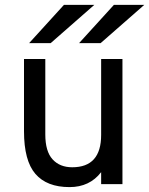

<svg xmlns="http://www.w3.org/2000/svg" viewBox="-20 -752 609 784"><path d="M187 -576H99L241 -732H365ZM391 -576H303L445 -732H569ZM393 0V-49Q346 12 264 12Q171 12 124.5 -42Q78 -96 78 -216V-511H165V-203Q165 -134 194.5 -101.5Q224 -69 275 -69Q393 -69 393 -201V-511H480V0Z"/></svg>

Font: Overpass
Style: Regular
Weight: 400
Designer: Delve Withrington, Thomas Jockin
Foundry: Delve Fonts
Version: Version 3.000;DELV;Overpass